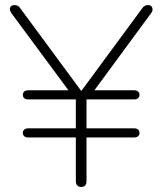

<svg xmlns="http://www.w3.org/2000/svg" viewBox="-20 -731 640 757"><path d="M300 6Q290 6 284.5 0Q279 -6 279 -17V-189H91Q81 -189 75.5 -194Q70 -199 70 -207Q70 -215 75.5 -220Q81 -225 91 -225H279V-339H91Q81 -339 75.5 -344Q70 -349 70 -357Q70 -365 75.5 -370Q81 -375 91 -375H255V-368L25 -679Q19 -688 19 -695.5Q19 -703 24 -707Q29 -711 36 -711Q44 -711 50 -708Q56 -705 61 -697L308 -362H293L539 -696Q544 -704 550 -707.5Q556 -711 564 -711Q572 -711 576.5 -706.5Q581 -702 581.5 -694.5Q582 -687 575 -678L347 -368V-375H509Q519 -375 524.5 -370Q530 -365 530 -357Q530 -349 524.5 -344Q519 -339 509 -339H321V-225H509Q519 -225 524.5 -220Q530 -215 530 -207Q530 -199 524.5 -194Q519 -189 509 -189H321V-17Q321 6 300 6Z"/></svg>

Font: Nunito ExtraLight
Style: Regular
Weight: 200
Designer: Vernon Adams
Foundry: Vernon Adams
Version: Version 3.602